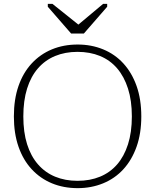

<svg xmlns="http://www.w3.org/2000/svg" viewBox="-20 -959 805 996"><path d="M383 17Q310 17 249.5 -8Q189 -33 144.5 -81Q100 -129 76 -198Q52 -267 52 -355Q52 -444 76 -513Q100 -582 144.5 -630Q189 -678 249.5 -703Q310 -728 383 -728Q454 -728 515 -703Q576 -678 620 -630Q664 -582 688.5 -513Q713 -444 713 -355Q713 -267 688.5 -198Q664 -129 620 -81Q576 -33 515 -8Q454 17 383 17ZM382 -21Q447 -21 499 -42.5Q551 -64 587.5 -106Q624 -148 644 -210.5Q664 -273 664 -355Q664 -437 644 -499.5Q624 -562 587.5 -604.5Q551 -647 499 -668.5Q447 -690 382 -690Q318 -690 266 -668.5Q214 -647 177 -604.5Q140 -562 120.5 -499.5Q101 -437 101 -355Q101 -273 120.5 -211Q140 -149 177 -106.5Q214 -64 266 -42.5Q318 -21 382 -21ZM349 -785H415L536 -924V-939H515L367 -815H407L252 -939H228V-924Z"/></svg>

Font: Roboto Serif Thin
Style: Regular
Weight: 250
Designer: Greg Gazdowicz
Foundry: Commercial Type
Version: Version 1.004